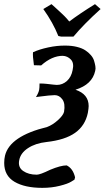

<svg xmlns="http://www.w3.org/2000/svg" viewBox="-44 -657 501 918"><path d="M217.8 -202.1Q239.3 -202.1 254.2 -181.9Q269 -161.6 262.2 -122.1Q257.8 -105 232.7 -82.3Q207.5 -59.6 181.2 -49.8Q2.9 -6.3 -20 86.9Q-23.9 103 -23.9 122.1Q-23.9 183.1 25.4 212.2Q74.7 241.2 158.2 241.2Q203.6 241.2 241.9 231.4Q280.3 221.7 295.9 211.9L312 202.1L314.9 190.9Q305.2 148.9 274.9 133.8Q246.1 133.8 195.8 154.8Q147.9 178.2 131.8 178.2Q92.3 178.2 66.7 160.4Q41 142.6 47.9 108.9Q54.2 74.7 89.8 51.3Q125.5 27.8 178.2 22Q267.1 12.2 315.2 -22Q363.3 -56.2 376 -117.2Q379.9 -139.6 379.9 -149.9Q379.9 -207 316.9 -228Q397 -252.9 411.1 -317.9Q414.1 -328.1 411.9 -341.1Q409.7 -354 405.5 -367.4Q401.4 -380.9 390.1 -393.8Q378.9 -406.7 363.5 -416.7Q348.1 -426.8 323.5 -432.9Q298.8 -439 268.1 -439Q229.5 -439.5 187 -430.4Q144.5 -421.4 113.8 -407.2Q111.8 -390.1 118.2 -345.2L152.8 -344.2Q204.1 -390.1 255.9 -390.1Q278.8 -389.2 294.9 -372.3Q311 -355.5 303.2 -321.8Q296.9 -288.6 275.9 -269.8Q254.9 -251 228 -251Q220.7 -251 180.2 -255.9Q164.6 -257.8 145 -257.8Q145 -236.8 143.1 -227.1Q140.1 -212.4 127.9 -192.9Q129.4 -192.9 148.9 -195.6Q168.5 -198.2 188 -200.2Q207.5 -202.1 217.8 -202.1ZM249 -481.9 234.9 -484.9Q209.5 -548.8 163.1 -613.8L202.1 -637.2Q206.1 -633.8 218.5 -622.6Q231 -611.3 235.1 -607.4Q239.3 -603.5 249 -594.5Q258.8 -585.4 263.9 -580.3Q269 -575.2 275.6 -567.9Q282.2 -560.5 287.1 -554.2Q336.4 -591.3 410.2 -637.2L437 -613.8Q356.4 -541 307.1 -481.9Z"/></svg>

Font: Linear Smooth
Style: Bold Italic
Weight: 700
Designer: Philipp H. Poll, Flanker
Foundry: Philipp H. Poll, reworked by Flanker
Version: Version 1.061 | FøM Fix